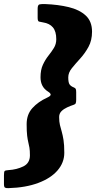

<svg xmlns="http://www.w3.org/2000/svg" viewBox="-131 -800 484 969"><path d="M96.5 -779.5Q162.5 -777 216.2 -764Q270 -751 301.8 -721.5Q333.5 -692 333.5 -640Q333.5 -596 315.5 -563.2Q297.5 -530.5 273.8 -504.5Q250 -478.5 231.8 -456Q213.5 -433.5 213.5 -409.5Q213.5 -384 219.8 -374.5Q226 -365 241 -359Q249 -356 251.2 -351.2Q253.5 -346.5 253.5 -335V-296Q253.5 -285 251.2 -279.2Q249 -273.5 240.5 -271Q225 -266 208 -258.2Q191 -250.5 179.2 -238.8Q167.5 -227 167.5 -209.5Q167.5 -185.5 171.5 -169.2Q175.5 -153 180.5 -135.8Q185.5 -118.5 189.5 -93.8Q193.5 -69 193.5 -29Q193.5 20.5 159.5 60Q125.5 99.5 62.2 123.2Q-1 147 -88 149.5Q-101 150 -106 146.8Q-111 143.5 -111 129V84.5Q-111 67 -107.5 63.2Q-104 59.5 -88 58.5Q-46.5 56 -13.2 39.8Q20 23.5 20 -16Q20 -40.5 17.5 -54.8Q15 -69 11.8 -82Q8.5 -95 6 -115.5Q3.5 -136 3.5 -173.5Q3.5 -222.5 32.5 -254.5Q61.5 -286.5 106.5 -307Q125 -315.5 124.8 -322.5Q124.5 -329.5 111 -338Q73.5 -361.5 73.5 -410Q73.5 -447.5 85.5 -473.2Q97.5 -499 113.2 -518.8Q129 -538.5 141 -558Q153 -577.5 153 -602Q153 -641.5 136 -661.8Q119 -682 86 -687Q73 -689 66 -691Q59 -693 59 -710V-756.5Q59 -776 69 -778Q79 -780 96.5 -779.5Z"/></svg>

Font: Besley* Heavy
Style: Italic
Weight: 800
Italic angle: -13°
Designer: Owen Earl
Foundry: indestructible type*
Version: Version 3.000; ttfautohint (v1.8.3)